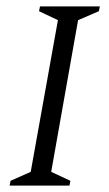

<svg xmlns="http://www.w3.org/2000/svg" viewBox="-20 -580 342 600"><path d="M10 0 13 -15 76 -43 161 -517 102 -545 105 -560H292L289 -545L224 -517L140 -43L200 -15L197 0Z"/></svg>

Font: Spectral SC Light
Style: Italic
Weight: 300
Italic angle: -10°
Designer: Jean-Baptiste Levee
Foundry: Production Type
Version: Version 2.001